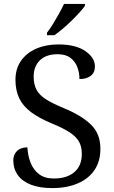

<svg xmlns="http://www.w3.org/2000/svg" viewBox="-20 -951 584 981"><path d="M247 10Q182 10 137.5 -7.5Q93 -25 70.5 -57Q48 -89 48 -131Q48 -151 56.5 -166Q65 -181 81 -189.5Q97 -198 120 -198Q122 -157 136 -120.5Q150 -84 179 -61.5Q208 -39 255 -39Q322 -39 360 -71.5Q398 -104 398 -165Q398 -202 383.5 -227.5Q369 -253 335.5 -275Q302 -297 243 -321Q181 -347 140 -377Q99 -407 79 -447.5Q59 -488 59 -543Q59 -600 87.5 -640.5Q116 -681 165.5 -702.5Q215 -724 278 -724Q367 -724 416 -690Q465 -656 465 -612Q465 -580 443.5 -563.5Q422 -547 386 -547Q386 -578 375.5 -607Q365 -636 340.5 -655Q316 -674 274 -674Q216 -674 184 -643Q152 -612 152 -560Q152 -520 166.5 -492.5Q181 -465 215 -443.5Q249 -422 307 -398Q395 -362 444 -315Q493 -268 493 -191Q493 -127 463 -82.5Q433 -38 377.5 -14Q322 10 247 10ZM220 -784Q235 -803 251 -829Q267 -855 282 -882Q297 -909 307 -931H414V-921Q405 -908 387 -888Q369 -868 346.5 -846Q324 -824 301 -804.5Q278 -785 258 -771H220Z"/></svg>

Font: Noto Serif NP Hmong
Style: Regular
Weight: 400
Designer: Dalton Maag Ltd
Foundry: Dalton Maag Ltd
Version: Version 1.001